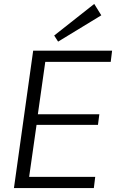

<svg xmlns="http://www.w3.org/2000/svg" viewBox="-20 -958 591 978"><path d="M112 -57H465L458 0H51L149 -700H551L544 -643H195L217 -688L169 -349L157 -376H486L479 -322H149L170 -349L122 -12ZM496 -880 276 -746 256 -777 460 -938Z"/></svg>

Font: Pathway Extreme 28pt Light
Style: Italic
Weight: 300
Italic angle: -8°
Designer: Eduardo Rodriguez Tunni
Foundry: Eduardo Rodriguez Tunni
Version: Version 1.001;gftools[0.9.26]